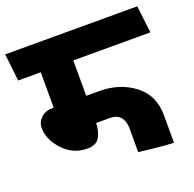

<svg xmlns="http://www.w3.org/2000/svg" viewBox="-134 -806 957 948"><g transform="rotate(-20 344.5 -332.5)"><path d="M369 -208H295Q295 -169 278 -136.5Q261 -104 212 -104Q138 -104 86 -159.5Q34 -215 34 -277Q34 -307 57 -329Q80 -351 120 -351H124V-537H5L-11 -680H683L700 -537H295V-351H364Q470 -351 546.5 -293Q623 -235 623 -128V15Q598 15 520 7L441 -2V-128Q441 -165 422.5 -186.5Q404 -208 369 -208Z"/></g></svg>

Font: Palanquin Dark
Style: Bold
Weight: 700
Designer: Pria Ravichandran
Version: Version 1.000